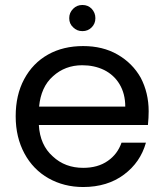

<svg xmlns="http://www.w3.org/2000/svg" viewBox="-20 -742 660 771"><path d="M577 -295C577 -295 577 -295 577 -295C577 -345 566 -390 545 -430C523 -469 492 -500 452 -523C412 -546 366 -557 314 -557C314 -557 314 -557 314 -557C261 -557 214 -546 173 -523C132 -500 100 -467 77 -424C54 -381 43 -332 43 -275C43 -275 43 -275 43 -275C43 -218 55 -169 78 -126C101 -83 134 -49 175 -26C216 -3 262 9 314 9C314 9 314 9 314 9C379 9 434 -8 478 -41C522 -74 551 -116 566 -169C566 -169 468 -169 468 -169C468 -169 468 -169 468 -169C457 -138 439 -114 413 -96C386 -77 353 -68 314 -68C314 -68 314 -68 314 -68C266 -68 225 -83 192 -114C158 -144 139 -186 136 -240C136 -240 574 -240 574 -240C574 -240 574 -240 574 -240C576 -259 577 -278 577 -295ZM483 -314C483 -314 137 -314 137 -314C137 -314 137 -314 137 -314C142 -366 160 -407 193 -436C225 -465 264 -480 310 -480C310 -480 310 -480 310 -480C342 -480 371 -474 398 -461C424 -448 445 -429 460 -404C475 -379 483 -349 483 -314ZM311 -617C311 -617 311 -617 311 -617C326 -617 338 -622 348 -632C358 -642 363 -654 363 -669C363 -669 363 -669 363 -669C363 -684 358 -696 348 -707C338 -717 326 -722 311 -722C311 -722 311 -722 311 -722C296 -722 284 -717 274 -707C263 -696 258 -684 258 -669C258 -669 258 -669 258 -669C258 -654 263 -642 274 -632C284 -622 296 -617 311 -617Z"/></svg>

Font: Girnar Poppins
Style: Regular
Weight: 500
Designer: Ninad Kale (Devanagari), Jonny Pinhorn (Latin)
Foundry: Indian Type Foundry
Version: ""